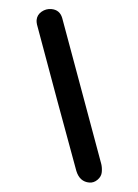

<svg xmlns="http://www.w3.org/2000/svg" viewBox="-45 -605 451 626"><g transform="rotate(5 180.5 -292.5)"><path d="M53.2 -529.3Q53.2 -546.4 66.9 -557.9Q80.6 -569.3 98.1 -569.3Q125.5 -569.3 135.7 -543.5Q167.5 -455.6 220 -311.8Q272.5 -168 304.2 -80.1Q308.1 -68.4 308.1 -54Q308.1 -39.6 296.6 -28.1Q285.2 -16.6 270.5 -16.6Q238.8 -16.6 225.1 -50.8Q147.5 -260.7 55.7 -515.1Q53.2 -523.4 53.2 -529.3Z"/></g></svg>

Font: Shahab
Style: Regular
Weight: 400
Designer: Mohammad Saleh Souzanchi
Foundry: http://font-store.ir
Version: Version:0.0.2;RFB:1.2.5;Building:2016-11-27 11:18:45.721916